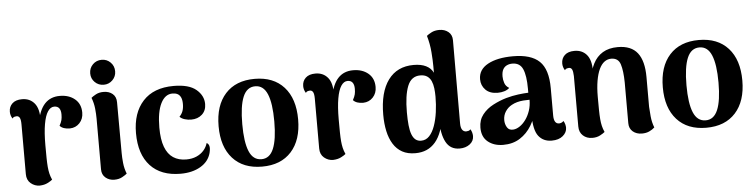

<svg xmlns="http://www.w3.org/2000/svg" viewBox="-46 -953 4672 1188"><g transform="rotate(-5 2290.5 -359.0)"><path d="M160 11Q129 11 104.5 -9.5Q80 -30 80 -67V-376Q80 -405 73.5 -417Q67 -429 54 -429Q49 -429 41 -427Q33 -425 28 -417Q15 -437 15 -460Q15 -491 36 -511Q57 -531 97 -531Q145 -531 173.5 -497Q202 -463 200 -392V-366L188 -376Q202 -455 237.5 -493Q273 -531 331 -531Q388 -531 424.5 -500.5Q461 -470 461 -416Q461 -377 437 -351.5Q413 -326 377 -325Q333 -325 314 -347Q325 -367 328.5 -381.5Q332 -396 332 -416Q332 -441 322 -454.5Q312 -468 291 -468Q268 -468 251 -442.5Q234 -417 225 -365Q216 -313 216 -235Q216 -188 216.5 -155.5Q217 -123 219 -100Q221 -77 225.5 -58Q230 -39 239 -19Q230 -11 209.5 -0.5Q189 10 160 11Z M609 -576Q576 -576 553.5 -598.5Q531 -621 531 -653Q531 -686 553.5 -708.5Q576 -731 609 -731Q641 -731 663.5 -708.5Q686 -686 686 -653Q686 -621 663.5 -598.5Q641 -576 609 -576ZM682 -146Q682 -118 685.5 -83.5Q689 -49 702 -16Q693 -8 672.5 3.5Q652 15 623 15Q591 15 568.5 -4Q546 -23 546 -56V-371Q546 -400 542.5 -434Q539 -468 526 -502Q535 -510 555 -521Q575 -532 603 -532Q637 -532 659 -513.5Q681 -495 681 -461Z M1035 14Q913 14 847 -57.5Q781 -129 781 -260Q781 -386 847.5 -458.5Q914 -531 1038 -531Q1133 -531 1178 -493Q1223 -455 1223 -403Q1223 -362 1196.5 -338Q1170 -314 1129 -314Q1109 -314 1089 -320Q1069 -326 1058 -338Q1072 -352 1079 -370.5Q1086 -389 1086 -415Q1086 -441 1078.5 -456.5Q1071 -472 1058 -478.5Q1045 -485 1027 -485Q981 -485 954.5 -432Q928 -379 928 -282Q928 -208 945.5 -161.5Q963 -115 996.5 -93Q1030 -71 1077 -71Q1113 -71 1140.5 -83Q1168 -95 1186 -115.5Q1204 -136 1211 -161Q1222 -157 1226.5 -142.5Q1231 -128 1224 -99Q1210 -46 1159 -16Q1108 14 1035 14Z M1541 14Q1424 14 1359 -58Q1294 -130 1294 -258Q1294 -387 1359 -459Q1424 -531 1541 -531Q1658 -531 1723 -459Q1788 -387 1788 -258Q1788 -130 1723 -58Q1658 14 1541 14ZM1541 -32Q1592 -32 1616 -89Q1640 -146 1640 -258Q1640 -371 1616 -428Q1592 -485 1541 -485Q1489 -485 1465 -428Q1441 -371 1441 -258Q1441 -146 1465 -89Q1489 -32 1541 -32Z M1982 11Q1951 11 1926.5 -9.5Q1902 -30 1902 -67V-376Q1902 -405 1895.5 -417Q1889 -429 1876 -429Q1871 -429 1863 -427Q1855 -425 1850 -417Q1837 -437 1837 -460Q1837 -491 1858 -511Q1879 -531 1919 -531Q1967 -531 1995.5 -497Q2024 -463 2022 -392V-366L2010 -376Q2024 -455 2059.5 -493Q2095 -531 2153 -531Q2210 -531 2246.5 -500.5Q2283 -470 2283 -416Q2283 -377 2259 -351.5Q2235 -326 2199 -325Q2155 -325 2136 -347Q2147 -367 2150.5 -381.5Q2154 -396 2154 -416Q2154 -441 2144 -454.5Q2134 -468 2113 -468Q2090 -468 2073 -442.5Q2056 -417 2047 -365Q2038 -313 2038 -235Q2038 -188 2038.5 -155.5Q2039 -123 2041 -100Q2043 -77 2047.5 -58Q2052 -39 2061 -19Q2052 -11 2031.5 -0.5Q2011 10 1982 11Z M2493 14Q2445 14 2411.5 -4.5Q2378 -23 2356.5 -57.5Q2335 -92 2325 -138.5Q2315 -185 2315 -240Q2315 -380 2370.5 -455.5Q2426 -531 2529 -531Q2575 -531 2605.5 -516Q2636 -501 2650 -472V-513Q2650 -548 2646 -600Q2642 -652 2627 -703Q2636 -711 2656.5 -722Q2677 -733 2706 -733Q2739 -733 2762 -714.5Q2785 -696 2785 -662L2784 -145Q2784 -119 2793 -106Q2802 -93 2818 -93Q2823 -93 2831.5 -95Q2840 -97 2844 -104Q2851 -94 2854 -82Q2857 -70 2857 -61Q2857 -30 2831.5 -10.5Q2806 9 2768 9Q2710 9 2683.5 -40.5Q2657 -90 2657 -174V-220L2678 -209Q2671 -152 2656 -110Q2641 -68 2617.5 -40.5Q2594 -13 2563 0.5Q2532 14 2493 14ZM2535 -60Q2565 -60 2586 -82.5Q2607 -105 2620.5 -143Q2634 -181 2640.5 -228Q2647 -275 2647 -324Q2647 -351 2644 -376Q2641 -401 2632.5 -420.5Q2624 -440 2607.5 -451.5Q2591 -463 2564 -463Q2508 -463 2485 -405Q2462 -347 2462 -243Q2462 -197 2465.5 -162.5Q2469 -128 2477.5 -105.5Q2486 -83 2500 -71.5Q2514 -60 2535 -60Z M3340 10Q3288 10 3258.5 -27.5Q3229 -65 3229 -161V-199L3253 -194Q3243 -139 3215 -92.5Q3187 -46 3143 -18Q3099 10 3039 10Q2982 10 2944.5 -20Q2907 -50 2907 -108Q2907 -156 2933.5 -189.5Q2960 -223 3000.5 -244Q3041 -265 3082 -277Q3122 -288 3157.5 -292.5Q3193 -297 3221 -298V-323Q3221 -404 3203 -445Q3185 -486 3138 -486Q3119 -486 3103.5 -478.5Q3088 -471 3079.5 -455Q3071 -439 3071 -412Q3071 -392 3078 -371Q3085 -350 3106 -338Q3094 -326 3074.5 -320Q3055 -314 3033 -314Q2984 -314 2957.5 -341Q2931 -368 2931 -407Q2931 -467 2989.5 -499Q3048 -531 3146 -531Q3258 -531 3310 -481Q3362 -431 3362 -314V-145Q3362 -92 3395 -92Q3400 -92 3408.5 -95Q3417 -98 3422 -105Q3429 -95 3432 -83Q3435 -71 3435 -62Q3435 -33 3409.5 -11.5Q3384 10 3340 10ZM3111 -79Q3130 -81 3150 -94.5Q3170 -108 3187 -131.5Q3204 -155 3214.5 -186Q3225 -217 3225 -254Q3206 -254 3186 -252.5Q3166 -251 3147.5 -246Q3129 -241 3113 -232Q3089 -219 3073.5 -195.5Q3058 -172 3058 -142Q3058 -117 3070.5 -96.5Q3083 -76 3111 -79Z M3592 15Q3557 15 3534 -6Q3511 -27 3511 -63V-376Q3510 -405 3504 -417Q3498 -429 3485 -429Q3480 -429 3472 -427Q3464 -425 3459 -417Q3446 -437 3446 -460Q3446 -491 3467 -511Q3488 -531 3528 -531Q3575 -531 3603 -499Q3631 -467 3631 -401V-371L3614 -340Q3622 -400 3643.5 -442.5Q3665 -485 3703 -508Q3741 -531 3797 -531Q3880 -531 3919 -481Q3958 -431 3958 -331V-146Q3959 -124 3962.5 -86.5Q3966 -49 3979 -16Q3965 -3 3945.5 6Q3926 15 3900 15Q3866 15 3843.5 -4Q3821 -23 3821 -56V-309Q3820 -382 3807 -422.5Q3794 -463 3750 -463Q3727 -463 3708 -449Q3689 -435 3675.5 -406.5Q3662 -378 3654.5 -335Q3647 -292 3647 -235Q3647 -186 3647.5 -153Q3648 -120 3650 -96.5Q3652 -73 3656.5 -54Q3661 -35 3670 -15Q3661 -7 3640.5 4Q3620 15 3592 15Z M4300 14Q4183 14 4118 -58Q4053 -130 4053 -258Q4053 -387 4118 -459Q4183 -531 4300 -531Q4417 -531 4482 -459Q4547 -387 4547 -258Q4547 -130 4482 -58Q4417 14 4300 14ZM4300 -32Q4351 -32 4375 -89Q4399 -146 4399 -258Q4399 -371 4375 -428Q4351 -485 4300 -485Q4248 -485 4224 -428Q4200 -371 4200 -258Q4200 -146 4224 -89Q4248 -32 4300 -32Z"/></g></svg>

Font: Arima Thin
Style: Regular
Weight: 100
Designer: Joana Correia and Natanael Gama
Foundry: NDISCOVER
Version: Version 1.101;gftools[0.9.23]